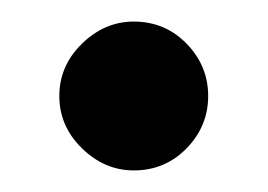

<svg xmlns="http://www.w3.org/2000/svg" viewBox="-20 -148 248 178"><path d="M104 10Q77 10 56 -10.5Q35 -31 35 -59Q35 -87 56 -107.5Q77 -128 104 -128Q133 -128 153 -107.5Q173 -87 173 -59Q173 -31 153 -10.5Q133 10 104 10Z"/></svg>

Font: Brygada 1918 SemiBold
Style: Regular
Weight: 600
Designer: Mateusz Machalski | Borys Kosmynka | Przemek Hoffer
Foundry: NIEPODLEGLA 2018
Version: Version 3.006